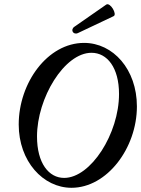

<svg xmlns="http://www.w3.org/2000/svg" viewBox="-20 -880 671 913"><path d="M351 -723 520 -803C539 -811 504 -871 485 -858L334 -753C313 -739 328 -712 351 -723ZM320 13C489 13 631 -176 631 -374C631 -550 518 -676 380 -676C206 -676 69 -486 69 -288C69 -113 185 13 320 13ZM285 -34C212 -34 156 -104 156 -231C156 -414 286 -629 415 -629C490 -629 546 -558 546 -433C546 -245 412 -34 285 -34Z"/></svg>

Font: Junicode Two Beta SemiCondensed Medium
Style: Italic
Weight: 500
Width: 4
Italic angle: -10°
Version: Version 1.063